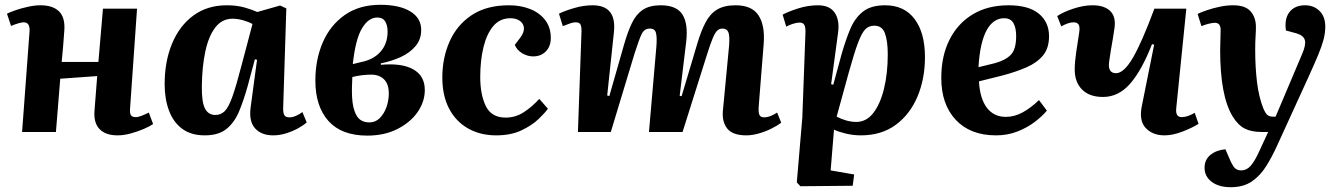

<svg xmlns="http://www.w3.org/2000/svg" viewBox="-20 -550 5579 800"><path d="M385 -233 231 -222 213 0H72L103 -418Q106 -457 79 -457Q63 -457 26 -442L9 -493Q23 -500 46.5 -508Q70 -516 97.5 -522Q125 -528 149 -528Q200 -528 226 -502.5Q252 -477 248 -423Q246 -389 243 -357Q240 -325 237 -292H390L409 -514H551L522 -99Q520 -80 525 -71Q530 -62 545 -62Q556 -62 570 -67.5Q584 -73 600 -81L618 -33Q603 -23 578.5 -12.5Q554 -2 525 6Q496 14 470 14Q419 14 394 -13Q369 -40 374 -92Z M1160 -104Q1159 -82 1164 -71.5Q1169 -61 1186 -61Q1199 -61 1213.5 -67.5Q1228 -74 1240 -83L1258 -40Q1246 -29 1224 -16.5Q1202 -4 1174 5Q1146 14 1118 14Q1070 14 1043.5 -14.5Q1017 -43 1024 -100L1051 -301L1042 -303L1011 -188Q995 -131 976 -85.5Q957 -40 924 -13Q891 14 833 14Q776 14 739 -13.5Q702 -41 684 -89.5Q666 -138 666 -199Q666 -294 697 -368.5Q728 -443 786 -485.5Q844 -528 925 -528Q967 -528 1000 -518.5Q1033 -509 1052 -500L1147 -527L1173 -515ZM877 -71Q900 -71 916 -86.5Q932 -102 948 -146.5Q964 -191 986 -276L1032 -450Q1016 -459 993 -465.5Q970 -472 949 -472Q905 -472 877 -435.5Q849 -399 835.5 -335.5Q822 -272 821 -192Q820 -125 834 -98Q848 -71 877 -71Z M1510 15Q1403 15 1348.5 -46Q1294 -107 1294 -214Q1294 -302 1325 -373.5Q1356 -445 1416.5 -487.5Q1477 -530 1565 -530Q1644 -530 1689.5 -502.5Q1735 -475 1735 -425Q1735 -386 1711.5 -358Q1688 -330 1650 -312.5Q1612 -295 1567 -286V-280Q1654 -288 1702 -261Q1750 -234 1750 -175Q1750 -126 1720 -83Q1690 -40 1636 -12.5Q1582 15 1510 15ZM1450 -283 1500 -295Q1545 -308 1570 -340Q1595 -372 1595 -419Q1595 -444 1585 -460.5Q1575 -477 1552 -477Q1515 -477 1488 -431.5Q1461 -386 1450 -283ZM1519 -40Q1545 -40 1563 -58.5Q1581 -77 1590.5 -104.5Q1600 -132 1600 -160Q1600 -200 1580 -219.5Q1560 -239 1527 -239Q1508 -239 1487.5 -236.5Q1467 -234 1448 -229Q1447 -208 1446.5 -187.5Q1446 -167 1447 -147Q1449 -98 1465.5 -69Q1482 -40 1519 -40Z M2101 -528Q2149 -528 2188.5 -512.5Q2228 -497 2251.5 -466.5Q2275 -436 2275 -392Q2275 -357 2254.5 -336Q2234 -315 2201 -315Q2178 -315 2156 -328Q2134 -341 2125 -363L2147 -392Q2165 -416 2163 -434.5Q2161 -453 2145.5 -463.5Q2130 -474 2107 -474Q2063 -474 2035.5 -441.5Q2008 -409 1994.5 -353.5Q1981 -298 1981 -229Q1981 -155 2004.5 -107.5Q2028 -60 2087 -60Q2128 -60 2162.5 -82.5Q2197 -105 2227 -138L2263 -97Q2251 -80 2224 -54Q2197 -28 2153 -7Q2109 14 2047 14Q1981 14 1930 -15Q1879 -44 1851 -98Q1823 -152 1823 -227Q1823 -309 1853.5 -377.5Q1884 -446 1945.5 -487Q2007 -528 2101 -528Z M2715 -357Q2718 -396 2713 -413.5Q2708 -431 2688 -431Q2665 -431 2654 -409Q2643 -387 2624 -327L2525 0H2388L2403 -421Q2403 -441 2398 -449Q2393 -457 2378 -457Q2368 -457 2355.5 -452.5Q2343 -448 2325 -441L2309 -493Q2333 -505 2372.5 -516.5Q2412 -528 2449 -528Q2550 -528 2538 -416L2510 -152L2519 -150L2581 -367Q2596 -419 2613.5 -455Q2631 -491 2659 -509.5Q2687 -528 2733 -528Q2799 -528 2823.5 -489.5Q2848 -451 2839 -375L2812 -151L2820 -149L2885 -367Q2901 -421 2920 -457Q2939 -493 2968.5 -510.5Q2998 -528 3045 -528Q3113 -528 3140.5 -486Q3168 -444 3162 -367L3142 -116Q3139 -85 3143.5 -73Q3148 -61 3164 -61Q3188 -61 3218 -81L3235 -39Q3220 -27 3195 -14.5Q3170 -2 3142 6Q3114 14 3090 14Q3033 14 3010.5 -14Q2988 -42 2992 -88L3018 -361Q3021 -402 3014.5 -416.5Q3008 -431 2990 -431Q2978 -431 2969 -423Q2960 -415 2950 -391.5Q2940 -368 2925 -320L2824 0H2684Z M3336 -413Q3337 -436 3331.5 -446Q3326 -456 3311 -456Q3300 -456 3283 -450.5Q3266 -445 3256 -439L3241 -489Q3265 -502 3306 -515Q3347 -528 3388 -528Q3437 -528 3458 -497Q3479 -466 3472 -414L3443 -199L3452 -197L3486 -322Q3503 -382 3522.5 -428.5Q3542 -475 3575.5 -501.5Q3609 -528 3668 -528Q3748 -528 3791 -470.5Q3834 -413 3834 -312Q3834 -222 3803 -148Q3772 -74 3712.5 -30Q3653 14 3567 14Q3535 14 3504 6.5Q3473 -1 3455 -10L3441 160L3539 177L3533 224L3315 226L3300 210L3323 -60ZM3623 -443Q3601 -443 3586 -428.5Q3571 -414 3555 -371.5Q3539 -329 3516 -246L3466 -64Q3485 -54 3506 -48Q3527 -42 3548 -42Q3590 -42 3619 -79.5Q3648 -117 3663.5 -181Q3679 -245 3679 -324Q3679 -378 3667.5 -410.5Q3656 -443 3623 -443Z M4182 -528Q4266 -528 4308.5 -493Q4351 -458 4351 -399Q4351 -349 4325.5 -318.5Q4300 -288 4256 -269Q4212 -250 4155 -235L4059 -211Q4063 -139 4092 -101Q4121 -63 4171 -63Q4207 -63 4241.5 -82Q4276 -101 4309 -133L4342 -89Q4323 -66 4291.5 -42Q4260 -18 4219 -2Q4178 14 4130 14Q4023 14 3962.5 -50.5Q3902 -115 3902 -225Q3902 -317 3936.5 -385Q3971 -453 4033.5 -490.5Q4096 -528 4182 -528ZM4214 -400Q4214 -434 4202.5 -454Q4191 -474 4164 -474Q4118 -474 4090.5 -423Q4063 -372 4057 -270L4126 -287Q4170 -299 4192 -322Q4214 -345 4214 -400Z M4385 -483Q4410 -500 4452.5 -514Q4495 -528 4532 -528Q4581 -528 4605.5 -504.5Q4630 -481 4624 -435Q4622 -418 4617.5 -392.5Q4613 -367 4608.5 -340Q4604 -313 4601 -290Q4596 -245 4630 -245Q4663 -245 4700.5 -309.5Q4738 -374 4790 -514H4923L4881 -99Q4877 -62 4904 -62Q4928 -62 4958 -80L4974 -34Q4947 -17 4906.5 -1.5Q4866 14 4832 14Q4782 14 4753 -17.5Q4724 -49 4739 -115L4789 -364L4780 -366Q4738 -258 4689.5 -202Q4641 -146 4576 -146Q4519 -146 4488.5 -177Q4458 -208 4458 -260Q4458 -290 4464 -331.5Q4470 -373 4477 -417Q4480 -439 4474 -448Q4468 -457 4453 -457Q4441 -457 4427.5 -452Q4414 -447 4402 -440Z M5303 53Q5281 102 5256 142Q5231 182 5196 206Q5161 230 5108 230Q5058 230 5028.5 207.5Q4999 185 4999 149Q4999 115 5024 95Q5049 75 5086 72L5102 109Q5114 138 5124 149Q5134 160 5152 160Q5174 160 5191 141Q5208 122 5227 80L5264 0H5238Q5194 0 5166 -14.5Q5138 -29 5116 -65Q5064 -150 5064 -341Q5064 -360 5065 -384.5Q5066 -409 5066 -425Q5066 -455 5042 -455Q5032 -455 5016 -451Q5000 -447 4986 -441L4970 -492Q4984 -499 5009 -507.5Q5034 -516 5062.5 -522Q5091 -528 5118 -528Q5169 -528 5191 -502.5Q5213 -477 5213 -438Q5213 -421 5211.5 -397.5Q5210 -374 5210 -343Q5210 -270 5217.5 -208Q5225 -146 5244 -98Q5253 -77 5261.5 -70.5Q5270 -64 5282 -64H5295L5406 -326Q5422 -363 5417 -382.5Q5412 -402 5382 -411L5338 -423Q5331 -472 5353 -500Q5375 -528 5418 -528Q5454 -528 5478 -504.5Q5502 -481 5502 -439Q5502 -412 5494.5 -384Q5487 -356 5471.5 -319Q5456 -282 5431 -227Z"/></svg>

Font: Literata 36pt
Style: Bold Italic
Weight: 700
Italic angle: -2°
Designer: Latin by Veronika Burian and Jose Scaglione. Greek by Irene Vlachou. Cyrillic by Vera Evstafieva
Foundry: TypeTogether
Version: Version 3.002